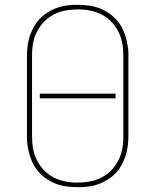

<svg xmlns="http://www.w3.org/2000/svg" viewBox="-20 -763 640 791"><path d="M300 8Q284 8 267.5 6.5Q251 5 235 1.5Q219 -2 204 -8.5Q189 -15 175.5 -23.5Q162 -32 150 -43.5Q138 -55 128.5 -68Q119 -81 112.5 -96Q106 -111 101.5 -126.5Q97 -142 94 -160.5Q91 -179 91 -191V-530Q91 -546 92.5 -562.5Q94 -579 97.5 -595Q101 -611 107 -626Q113 -641 121 -655Q129 -669 140 -681.5Q151 -694 164 -703.5Q177 -713 191.5 -720.5Q206 -728 221.5 -733Q237 -738 256 -740.5Q275 -743 286 -743H300Q316 -743 332.5 -741.5Q349 -740 365 -736.5Q381 -733 396 -726.5Q411 -720 424.5 -711.5Q438 -703 450 -691.5Q462 -680 471.5 -667Q481 -654 487.5 -639Q494 -624 498.5 -608.5Q503 -593 506 -574.5Q509 -556 509 -545V-205Q509 -189 507.5 -172.5Q506 -156 502.5 -140Q499 -124 493 -109Q487 -94 479 -80Q471 -66 460 -53.5Q449 -41 436 -31.5Q423 -22 408.5 -14.5Q394 -7 378.5 -2Q363 3 344 5.5Q325 8 314 8ZM287 -11H300Q315 -11 329.5 -12.5Q344 -14 358.5 -17Q373 -20 386.5 -26Q400 -32 412.5 -40Q425 -48 435.5 -58.5Q446 -69 454.5 -81Q463 -93 469.5 -106Q476 -119 480 -133.5Q484 -148 486 -165Q488 -182 488 -192V-530Q488 -545 487 -559.5Q486 -574 483 -588.5Q480 -603 474.5 -617Q469 -631 461.5 -643.5Q454 -656 444 -667.5Q434 -679 422.5 -688Q411 -697 398 -703.5Q385 -710 371 -714.5Q357 -719 340 -721.5Q323 -724 313 -724H300Q285 -724 270.5 -722.5Q256 -721 241.5 -718Q227 -715 213.5 -709Q200 -703 187.5 -695Q175 -687 164.5 -676.5Q154 -666 145.5 -654Q137 -642 130.5 -629Q124 -616 120 -601.5Q116 -587 114 -570Q112 -553 112 -543V-205Q112 -190 113 -175.5Q114 -161 117 -146.5Q120 -132 125.5 -118Q131 -104 138.5 -91.5Q146 -79 156 -67.5Q166 -56 177.5 -47Q189 -38 202 -31.5Q215 -25 229 -20.5Q243 -16 260 -13.5Q277 -11 287 -11ZM456 -358H144V-377H456Z"/></svg>

Font: Iosevka Aile Thin
Style: Regular
Weight: 100
Designer: Belleve Invis
Foundry: Belleve Invis
Version: Version 31.1.0; ttfautohint (v1.8.4)